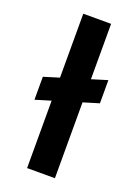

<svg xmlns="http://www.w3.org/2000/svg" viewBox="-136 -758 588 817"><g transform="rotate(20 158.5 -349.5)"><path d="M25 -388 292 -470V-365L25 -284ZM95 0V-699H221V0Z"/></g></svg>

Font: Bricolage Grotesque 60pt SemiBold
Style: Regular
Weight: 600
Version: Version 1.001;gftools[0.9.33.dev8+g029e19f]